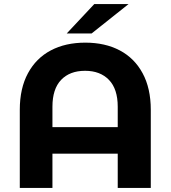

<svg xmlns="http://www.w3.org/2000/svg" viewBox="-20 -921 836 941"><path d="M719 -383V0H557V-168H237V0H77V-383Q77 -488 117 -562Q157 -636 229 -674Q301 -712 398 -712Q495 -712 567 -674Q639 -636 679 -562Q719 -488 719 -383ZM557 -298V-398Q557 -485 514 -529.5Q471 -574 397 -574Q322 -574 279.5 -529.5Q237 -485 237 -398V-298ZM442 -901H610L429 -757H307Z"/></svg>

Font: mBank
Style: Bold
Weight: 700
Designer: Julieta Ulanovsky
Foundry: Julieta Ulanovsky
Version: Version 7.200